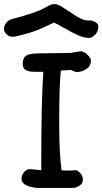

<svg xmlns="http://www.w3.org/2000/svg" viewBox="-32 -930 507 951"><path d="M-12.2 -786.1Q-12.2 -803.7 -0.7 -817.6Q10.7 -831.5 28.3 -835.9Q153.3 -867.7 200.2 -897Q221.7 -909.7 237.3 -909.7Q254.4 -909.7 275.4 -896Q293 -884.8 316.2 -869.4Q339.4 -854 347.2 -849.1Q355 -844.2 367.7 -837.9Q380.4 -831.5 389.6 -830.1Q398.9 -828.6 412.1 -828.6Q427.7 -828.6 441.4 -819.8Q455.1 -811 455.1 -798.3Q455.1 -774.4 439.2 -758.3Q423.3 -742.2 408.2 -742.2Q386.2 -742.2 360.8 -752.7Q335.4 -763.2 295.7 -785.9Q255.9 -808.6 235.4 -818.4Q225.1 -813.5 207 -804.9Q189 -796.4 183.6 -794.2Q178.2 -792 166.5 -786.6Q154.8 -781.2 149.7 -779.5Q144.5 -777.8 135.3 -774.4Q126 -771 117.2 -768.6Q108.4 -766.1 97.4 -762.9Q86.4 -759.8 70.3 -755.4Q44.4 -748 29.3 -748Q14.2 -748 1 -759.8Q-12.2 -771.5 -12.2 -786.1ZM74.7 -43.9Q74.7 -62 86.7 -77.1Q98.6 -92.3 117.7 -92.3Q119.1 -92.3 128.9 -91.3Q138.7 -90.3 152.8 -88.9Q167 -87.4 172.4 -86.9V-128.9Q172.4 -434.1 182.6 -574.2H145Q130.9 -574.2 122.1 -575.2Q113.3 -576.2 102.3 -579.8Q91.3 -583.5 85.9 -592.3Q80.6 -601.1 80.6 -614.7Q80.6 -642.6 97.2 -654.1Q113.8 -665.5 156.7 -665.5Q169.9 -665.5 206.8 -666.3Q243.7 -667 259.3 -667Q261.7 -667 277.1 -667.2Q292.5 -667.5 308.6 -667.5Q319.8 -667.5 340.1 -671.6Q360.4 -675.8 370.1 -675.8Q384.8 -675.8 401.6 -658.7Q418.5 -641.6 418.5 -630.4Q418.5 -603 395.8 -588.1Q373 -573.2 348.1 -573.2Q343.3 -573.2 331.5 -578.4Q319.8 -583.5 318.4 -583.5L269.5 -580.6Q261.2 -515.6 261.2 -307.1Q261.2 -175.8 272.9 -86.4Q289.6 -85 309.1 -85.2Q328.6 -85.4 336.4 -86.4Q344.2 -87.4 349.6 -85.9Q378.4 -66.9 378.4 -39.1Q378.4 -22 361.8 -10.5Q345.2 1 325.7 1H158.7Q148.4 1 135.5 -1.2Q122.6 -3.4 108.2 -8.1Q93.8 -12.7 84.2 -22Q74.7 -31.2 74.7 -43.9Z"/></svg>

Font: Short Stack
Style: Regular
Weight: 400
Designer: James Grieshaber
Foundry: James Grieshaber
Version: Version 1.002